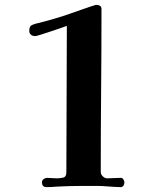

<svg xmlns="http://www.w3.org/2000/svg" viewBox="-20 -762 630 787"><path d="M490 -14Q490 -7 486 -1Q482 5 475 5Q462 5 448 4Q434 3 420 2Q397 0 373 0Q349 0 325 0Q268 0 211 3Q201 4 191 4.5Q181 5 171 5Q152 5 152 -15Q152 -23 159 -28Q166 -33 173 -33Q183 -33 192.5 -32Q202 -31 212 -31Q226 -31 239 -34Q252 -37 252 -56Q252 -206 253 -356Q254 -506 254 -656Q247 -653 227.5 -646.5Q208 -640 186 -632.5Q164 -625 146 -619.5Q128 -614 124 -614Q114 -614 107 -619.5Q100 -625 100 -635Q100 -645 102.5 -651Q105 -657 115 -661Q125 -665 135 -667Q145 -669 155 -672Q178 -678 200 -684.5Q222 -691 244 -698Q250 -700 270 -707Q290 -714 313 -722Q336 -730 353.5 -736Q371 -742 373 -742Q383 -742 389.5 -738.5Q396 -735 396 -724Q396 -558 394.5 -391Q393 -224 393 -57Q393 -47 401.5 -39Q410 -31 419 -31Q433 -31 447 -32Q461 -33 475 -33Q482 -33 486 -26.5Q490 -20 490 -14Z"/></svg>

Font: Kaisei Decol
Style: Bold
Weight: 700
Designer: Font-Kai, 金井和夫
Foundry: KAZUO KANAI
Version: Version 5.003